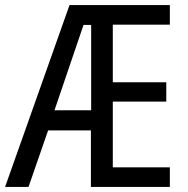

<svg xmlns="http://www.w3.org/2000/svg" viewBox="-22 -734 738 754"><path d="M645 0V-77H421V-335H631V-411H421V-637H645V-714H251L-2 0H90L167 -222H335V0ZM192 -301 306 -636H336V-301Z"/></svg>

Font: Noto Sans Khmer UI Condensed
Style: Regular
Weight: 400
Width: 3
Designer: Danh Hong and the Monotype Design Team
Foundry: Monotype Imaging Inc.
Version: Version 2.002